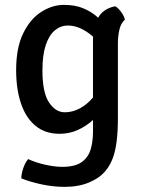

<svg xmlns="http://www.w3.org/2000/svg" viewBox="-20 -526 568 767"><path d="M479 -447.5Q463 -433.5 457 -407.8Q451 -382 451 -353V-56.5Q451 0.5 445.8 40.2Q440.5 80 430 107.2Q419.5 134.5 403.5 154Q380 184 337.5 202.2Q295 220.5 238.5 220.5Q192.5 220.5 146 210.5Q99.5 200.5 65 186.5Q65.5 167.5 73.2 145Q81 122.5 92.5 109.5Q124 124 161.5 132.2Q199 140.5 228.5 140.5Q279.5 140.5 306 121.8Q332.5 103 342 71.2Q351.5 39.5 351.5 1V-369.5Q351.5 -417 371.5 -454.2Q391.5 -491.5 440.5 -501Q453 -493.5 464.5 -477.5Q476 -461.5 479 -447.5ZM44.5 -246Q44.5 -335 72.5 -392.5Q100.5 -450 144.5 -478.2Q188.5 -506.5 235.5 -506.5Q279 -506.5 311 -493.5Q343 -480.5 366 -460.5Q389 -440.5 406 -419.5L392 -331.5Q366 -372.5 327.5 -398.2Q289 -424 251.5 -424Q222.5 -424 199.2 -404.8Q176 -385.5 162.8 -346Q149.5 -306.5 149.5 -245Q149.5 -156 175.8 -116.8Q202 -77.5 238.5 -77.5Q279 -77.5 315.8 -103.5Q352.5 -129.5 373 -170L388.5 -91Q375 -68.5 350 -45.5Q325 -22.5 291.2 -7Q257.5 8.5 218 8.5Q160.5 8.5 121.8 -23.5Q83 -55.5 63.8 -112.8Q44.5 -170 44.5 -246Z"/></svg>

Font: Signika Light
Style: Regular
Weight: 400
Version: Version 2.003;gftools[0.9.32]